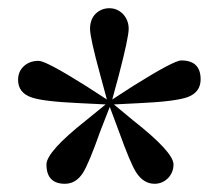

<svg xmlns="http://www.w3.org/2000/svg" viewBox="-20 -857 533 467"><path d="M279 -823Q293 -808 293 -787Q293 -766 269 -674L253 -615L304 -648Q403 -710 421 -710Q468 -710 468 -664Q468 -633 437 -621Q407 -610 317 -606L257 -603L304 -564Q402 -487 402 -457Q402 -438 389 -424Q375 -410 356 -410Q329 -410 311 -438Q297 -460 269 -538L247 -597L224 -538Q196 -459 182 -437Q165 -410 138 -410Q93 -410 93 -457Q93 -488 189 -564L237 -603L176 -606Q85 -610 57 -620Q24 -631 24 -663Q24 -683 38 -696Q52 -709 74 -709Q92 -709 189 -648L240 -615L224 -674Q199 -765 199 -787Q199 -810 213 -824Q227 -837 246 -837Q265 -837 279 -823Z"/></svg>

Font: Source Han Serif CN Heavy
Style: Regular
Weight: 900
Designer: Ryoko NISHIZUKA  (kana & ideographs); Frank Grießhammer (Latin, Greek & Cyrillic); Wenlong ZHANG  (bopomofo); Sandoll Co
Foundry: Adobe Systems Incorporated
Version: Version 1.000;PS 1;hotconv 16.6.53;makeotf.lib2.5.65590